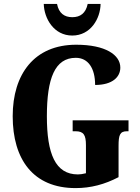

<svg xmlns="http://www.w3.org/2000/svg" viewBox="-20 -953 715 983"><path d="M350 -771C444 -771 494 -858 495 -933H429C419 -885 391 -865 350 -865C310 -865 281 -885 272 -933H204C206 -858 256 -771 350 -771ZM367 10C445 10 516 -9 587 -46V-206C587 -262 594 -281 630 -281H638V-337H352V-281H367C408 -281 420 -262 420 -210V-66C404 -62 390 -60 379 -60C263 -60 220 -166 220 -358C220 -552 261 -657 368 -657C431 -657 467 -604 467 -518C556 -518 596 -559 596 -607C596 -672 520 -724 370 -724C156 -724 45 -574 45 -358C45 -137 150 10 367 10Z"/></svg>

Font: Noto Serif Georgian ExtraCondensed Black
Style: Regular
Weight: 900
Width: 2
Designer: Monotype Design Team, Akaki Razmadze
Foundry: Google LLC
Version: Version 2.003